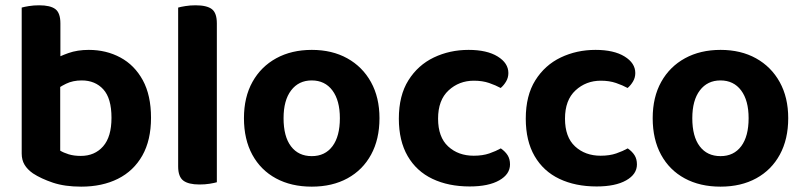

<svg xmlns="http://www.w3.org/2000/svg" viewBox="-20 -679 2987 714"><path d="M310.1 -493.5Q375 -493.5 427.6 -465.2Q480.3 -436.9 511 -380.8Q541.6 -324.7 541.6 -240.9Q541.6 -157.7 509.3 -100.5Q476.9 -43.3 418.5 -14.1Q360.1 15.1 281.9 15.1Q220.8 15.1 176.7 0.3Q132.6 -14.6 102.6 -34.2Q81.6 -48.9 71.2 -66.6Q60.7 -84.3 60.7 -108.1V-426.2H203.9V-118.8Q216 -111.3 235.4 -105.2Q254.9 -99.2 280.5 -99.2Q332.2 -99.2 363.4 -134.7Q394.6 -170.2 394.6 -240.9Q394.6 -313.3 364.3 -346.6Q334 -379.9 283.9 -379.9Q251 -379.9 225.7 -367.6Q200.4 -355.3 182.5 -340.2L178.2 -456.4Q200.9 -469.8 234.3 -481.6Q267.8 -493.5 310.1 -493.5ZM204.6 -392.5H60.7V-650.8Q69.9 -653.6 87.5 -656.4Q105.1 -659.3 125.7 -659.3Q167.2 -659.3 185.9 -645.1Q204.6 -630.9 204.6 -592Z M642.5 -264 786.4 -260.5V-1.3Q777.2 1.4 759.7 4.3Q742.3 7.1 721.8 7.1Q680.9 7.1 661.7 -7.4Q642.5 -21.9 642.5 -60.1ZM786.4 -186.3 642.5 -189.5V-650.8Q651.8 -653.6 669.4 -656.4Q687 -659.3 707.2 -659.3Q749.1 -659.3 767.8 -645.1Q786.4 -630.9 786.4 -592Z M1391.2 -239.5Q1391.2 -161.3 1360.1 -104.2Q1329.1 -47.1 1272.5 -16Q1215.9 15.1 1139.4 15.1Q1063.2 15.1 1006.4 -15.6Q949.6 -46.3 918.4 -103.4Q887.2 -160.6 887.2 -239.5Q887.2 -317.7 918.9 -374.5Q950.6 -431.3 1007.4 -462.4Q1064.3 -493.5 1139.6 -493.5Q1215 -493.5 1271.5 -462.1Q1328 -430.7 1359.6 -373.7Q1391.2 -316.7 1391.2 -239.5ZM1139.2 -379.9Q1090.8 -379.9 1062.7 -343Q1034.5 -306.2 1034.5 -239.5Q1034.5 -171.1 1062.2 -134.8Q1089.8 -98.4 1139.4 -98.4Q1188.9 -98.4 1216.4 -135.3Q1243.9 -172.1 1243.9 -239.5Q1243.9 -305.5 1216.1 -342.7Q1188.3 -379.9 1139.2 -379.9Z M1742.3 -378.9Q1687.1 -378.9 1648.1 -342.8Q1609.1 -306.8 1609.1 -237.8Q1609.1 -169.1 1646.6 -134.5Q1684.1 -99.9 1741.6 -99.9Q1775 -99.9 1799.8 -108.5Q1824.7 -117.2 1842.4 -127.2Q1859.1 -115.5 1867.8 -101.6Q1876.6 -87.6 1876.6 -67.5Q1876.6 -31 1836.5 -8.3Q1796.5 14.4 1726.7 14.4Q1647.7 14.4 1588.2 -13.9Q1528.8 -42.1 1496 -98.6Q1463.2 -155.1 1463.2 -237.8Q1463.2 -323.8 1498.8 -380.4Q1534.3 -437 1593.4 -465.3Q1652.6 -493.5 1722.5 -493.5Q1790.9 -493.5 1830.7 -468.9Q1870.5 -444.4 1870.5 -407.4Q1870.5 -390.4 1862.1 -376.1Q1853.7 -361.8 1841.9 -351.8Q1823.5 -361.9 1798.8 -370.4Q1774 -378.9 1742.3 -378.9Z M2214.3 -378.9Q2159.1 -378.9 2120.1 -342.8Q2081.1 -306.8 2081.1 -237.8Q2081.1 -169.1 2118.6 -134.5Q2156.1 -99.9 2213.6 -99.9Q2247 -99.9 2271.8 -108.5Q2296.7 -117.2 2314.4 -127.2Q2331.1 -115.5 2339.8 -101.6Q2348.6 -87.6 2348.6 -67.5Q2348.6 -31 2308.5 -8.3Q2268.5 14.4 2198.7 14.4Q2119.7 14.4 2060.2 -13.9Q2000.8 -42.1 1968 -98.6Q1935.2 -155.1 1935.2 -237.8Q1935.2 -323.8 1970.8 -380.4Q2006.3 -437 2065.4 -465.3Q2124.6 -493.5 2194.5 -493.5Q2262.9 -493.5 2302.7 -468.9Q2342.5 -444.4 2342.5 -407.4Q2342.5 -390.4 2334.1 -376.1Q2325.7 -361.8 2313.9 -351.8Q2295.5 -361.9 2270.8 -370.4Q2246 -378.9 2214.3 -378.9Z M2911.2 -239.5Q2911.2 -161.3 2880.1 -104.2Q2849.1 -47.1 2792.5 -16Q2735.9 15.1 2659.4 15.1Q2583.2 15.1 2526.4 -15.6Q2469.6 -46.3 2438.4 -103.4Q2407.2 -160.6 2407.2 -239.5Q2407.2 -317.7 2438.9 -374.5Q2470.6 -431.3 2527.4 -462.4Q2584.3 -493.5 2659.6 -493.5Q2735 -493.5 2791.5 -462.1Q2848 -430.7 2879.6 -373.7Q2911.2 -316.7 2911.2 -239.5ZM2659.2 -379.9Q2610.8 -379.9 2582.7 -343Q2554.5 -306.2 2554.5 -239.5Q2554.5 -171.1 2582.2 -134.8Q2609.8 -98.4 2659.4 -98.4Q2708.9 -98.4 2736.4 -135.3Q2763.9 -172.1 2763.9 -239.5Q2763.9 -305.5 2736.1 -342.7Q2708.3 -379.9 2659.2 -379.9Z"/></svg>

Font: Baloo Bhaina 2
Style: Regular
Weight: 400
Designer: Yesha Goshar, Manish Minz, Shuchita Grover and Ek Type
Foundry: Ek Type
Version: Version 1.700